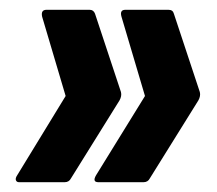

<svg xmlns="http://www.w3.org/2000/svg" viewBox="-20 -460 443 392"><path d="M324 -440Q333 -440 335 -432L388 -272Q390 -264 385 -255L286 -96Q282 -88 273 -88H181Q168 -88 176 -102L276 -264L228 -426Q224 -440 236 -440ZM163 -440Q171 -440 174 -432L227 -272Q229 -264 224 -255L125 -96Q121 -88 112 -88H19Q14 -88 12.5 -92Q11 -96 15 -102L114 -264L66 -426Q63 -440 75 -440Z"/></svg>

Font: Sofia Sans Extra Condensed ExtraBold
Style: Italic
Weight: 800
Italic angle: -9°
Designer: Botio Nikoltchev, Ani Petrova
Foundry: lettersoup
Version: Version 4.101; ttfautohint (v1.8.4.7-5d5b)